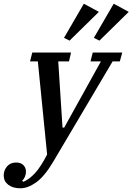

<svg xmlns="http://www.w3.org/2000/svg" viewBox="-113 -803 714 1035"><path d="M-3 212Q-44 212 -68.5 193Q-93 174 -93 143Q-93 115 -75 94Q-57 73 -26 73Q-1 73 13 87Q27 101 27 123Q27 137 21 150.5Q15 164 6 171L13 177Q46 163 76.5 129.5Q107 96 141 30L91 -472H49L61 -520H270L259 -472H201L224 -115H233L431 -472H375L387 -520H546L533 -472H494L175 67Q127 148 82 180Q37 212 -3 212ZM232 -599 339 -783 420 -739 262 -584ZM393 -599 500 -783 581 -739 423 -584Z"/></svg>

Font: IBM Plex Serif Medium
Style: Italic
Weight: 500
Italic angle: -14°
Designer: Mike Abbink, Paul van der Laan, Pieter van Rosmalen
Foundry: Bold Monday
Version: Version 2.5